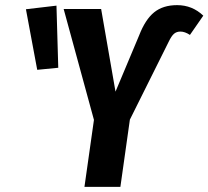

<svg xmlns="http://www.w3.org/2000/svg" viewBox="-20 -728 812 748"><path d="M346 -261 228 -693H374L430 -371L522 -590Q546 -652 580.5 -680Q615 -708 670 -708Q729 -708 772 -667L720 -592Q700 -605 683 -605Q668 -605 658 -596.5Q648 -588 637 -565L486 -262L449 0H309ZM207 -464 125 -456 81 -692 200 -706Z"/></svg>

Font: Fira Sans Compressed SemiBold
Style: Italic
Weight: 600
Width: 1
Italic angle: -8°
Designer: bBox Type GmbH & Carrois Corporate GbR & Edenspiekermann AG
Foundry: bBox Type GmbH & Carrois Corporate GbR & Edenspiekermann AG
Version: Version 4.301